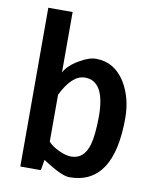

<svg xmlns="http://www.w3.org/2000/svg" viewBox="-81 -762 677 835"><g transform="rotate(10 257.5 -345.0)"><path d="M163.1 -45.9 155.3 1H64.5V-700.2H171.9V-433.6Q190.4 -467.8 237.3 -494.1Q279.3 -518.6 309.6 -517.6Q388.7 -517.6 436.5 -442.4Q477.5 -375 477.5 -285.2Q477.5 9.8 282.2 9.8Q247.1 9.8 163.1 -45.9ZM171.9 -335V-127.9Q186.5 -110.4 218.3 -95.2Q250 -80.1 274.4 -80.1Q331.1 -80.1 350.6 -147.5Q362.3 -187.5 363.3 -271.5Q363.3 -429.7 274.4 -428.7Q217.8 -428.7 171.9 -335Z"/></g></svg>

Font: Puritan
Style: Bold
Weight: 700
Version: 2.1